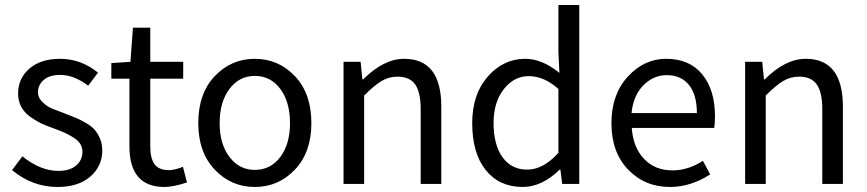

<svg xmlns="http://www.w3.org/2000/svg" viewBox="-20 -732 3450 764"><path d="M209 12Q109 12 28 -55L69 -110Q141 -52 212 -52Q258 -52 283 -73.5Q308 -95 308 -128Q308 -146 299 -160Q290 -174 271 -185.5Q252 -197 238 -203.5Q224 -210 197 -220Q165 -231 144 -241Q123 -251 99.5 -268Q76 -285 64 -308Q52 -331 52 -360Q52 -420 97 -459Q142 -498 219 -498Q302 -498 370 -443L331 -391Q274 -434 220 -434Q177 -434 154 -414Q131 -394 131 -364Q131 -344 147.5 -327.5Q164 -311 178.5 -304Q193 -297 229 -284Q236 -281 239 -280Q267 -269 282 -263Q297 -257 320.5 -243.5Q344 -230 356 -216.5Q368 -203 377.5 -181.5Q387 -160 387 -133Q387 -71 339.5 -29.5Q292 12 209 12Z M634 12Q495 12 495 -150V-419H423V-481L499 -486L509 -622H578V-486H709V-419H578V-149Q578 -102 595 -78.5Q612 -55 653 -55Q673 -55 708 -68L724 -6Q670 12 634 12Z M769 -242Q769 -360 834.5 -429Q900 -498 994 -498Q1088 -498 1153.5 -429Q1219 -360 1219 -242Q1219 -126 1153.5 -57Q1088 12 994 12Q900 12 834.5 -57Q769 -126 769 -242ZM994 -56Q1057 -56 1095.5 -107.5Q1134 -159 1134 -242Q1134 -326 1095.5 -378Q1057 -430 994 -430Q932 -430 893 -378Q854 -326 854 -242Q854 -159 893 -107.5Q932 -56 994 -56Z M1347 0V-486H1415L1422 -416H1425Q1507 -498 1588 -498Q1736 -498 1736 -308V0H1654V-297Q1654 -365 1632 -396Q1610 -427 1562 -427Q1527 -427 1498 -409.5Q1469 -392 1429 -352V0Z M2060 12Q1967 12 1913 -55Q1859 -122 1859 -242Q1859 -357 1921 -427.5Q1983 -498 2070 -498Q2137 -498 2206 -442L2202 -525V-712H2285V0H2217L2210 -57H2207Q2136 12 2060 12ZM2078 -57Q2142 -57 2202 -124V-378Q2145 -429 2084 -429Q2025 -429 1984.5 -377Q1944 -325 1944 -243Q1944 -156 1979.5 -106.5Q2015 -57 2078 -57Z M2646 12Q2546 12 2479.5 -57Q2413 -126 2413 -242Q2413 -356 2478 -427Q2543 -498 2631 -498Q2723 -498 2774 -436.5Q2825 -375 2825 -270Q2825 -241 2822 -223H2494Q2499 -146 2542.5 -100Q2586 -54 2656 -54Q2718 -54 2777 -92L2806 -38Q2728 12 2646 12ZM2493 -282H2753Q2753 -355 2721.5 -394Q2690 -433 2633 -433Q2580 -433 2540 -392.5Q2500 -352 2493 -282Z M2945 0V-486H3013L3020 -416H3023Q3105 -498 3186 -498Q3334 -498 3334 -308V0H3252V-297Q3252 -365 3230 -396Q3208 -427 3160 -427Q3125 -427 3096 -409.5Q3067 -392 3027 -352V0Z"/></svg>

Font: Toshiba Sans
Style: Regular
Weight: 400
Designer: Paul D. Hunt
Foundry: Toshiba Corporation
Version: Version 2.020;PS 2.0;hotconv 1.0.86;makeotf.lib2.5.63406